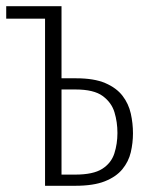

<svg xmlns="http://www.w3.org/2000/svg" viewBox="-21 -598 482 618"><path d="M124 0V-538H-1V-578H177V-346H224Q282 -346 318 -330.5Q354 -315 373.5 -289.5Q393 -264 400 -232.5Q407 -201 407 -169Q407 -138 400 -108Q393 -78 373 -53.5Q353 -29 316.5 -14.5Q280 0 221 0ZM177 -36H221Q279 -36 308 -54.5Q337 -73 347 -104Q357 -135 357 -170Q357 -205 347.5 -236.5Q338 -268 309.5 -289Q281 -310 222 -310H177Z"/></svg>

Font: Oswald ExtraLight
Style: Regular
Weight: 250
Designer: Vernon Adams
Foundry: Vernon Adams
Version: Version 4.103;gftools[0.9.33.dev8+g029e19f]